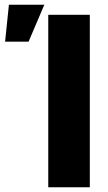

<svg xmlns="http://www.w3.org/2000/svg" viewBox="-20 -790 454 810"><path d="M358.9 -727.5V0H183.6V-727.5ZM1.5 -614.3 17.6 -770H167L100.6 -614.3Z"/></svg>

Font: Inter Extra Bold
Style: Regular
Weight: 800
Designer: Rasmus Andersson
Foundry: rsms
Version: Version 4.000;git-3c8e0fc